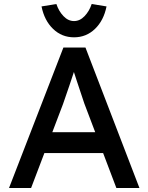

<svg xmlns="http://www.w3.org/2000/svg" viewBox="-20 -937 740 957"><path d="M326 -511 294 -418 135 0H25L296 -700H406L675 0H560L400 -422Q386 -462 364 -530Q357 -551 350.5 -571.5Q344 -592 337 -612L360 -613Q351 -588 326 -511ZM218 -278H503L520 -174H175ZM187 -905 261 -917Q273 -881 296.5 -856.5Q320 -832 349 -832Q378 -832 401.5 -856.5Q425 -881 437 -917L511 -905Q497 -835 453.5 -793Q410 -751 349 -751Q288 -751 244.5 -793Q201 -835 187 -905Z"/></svg>

Font: Lexend
Style: Regular
Weight: 400
Designer: Thomas Jockin
Foundry: Lexend
Version: Version 1.000